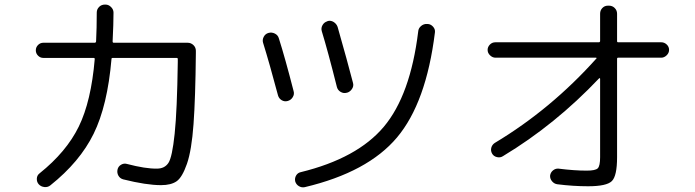

<svg xmlns="http://www.w3.org/2000/svg" viewBox="-20 -810 3040 840"><path d="M169.9 -556.6Q156.2 -556.6 146.5 -566.4Q136.7 -576.2 136.7 -589.8Q136.7 -603.5 146.5 -613.3Q156.2 -623 169.9 -623H394.5Q399.4 -623 400.4 -628.9Q403.3 -687.5 403.3 -754.9Q403.3 -769.5 413.6 -779.8Q423.8 -790 439.5 -790H441.4Q455.1 -790 465.8 -779.3Q476.6 -768.6 476.6 -754.9Q476.6 -707 472.7 -628.9Q472.7 -623 477.5 -623H800.8Q815.4 -623 826.2 -612.8Q836.9 -602.5 836.9 -587.9V-577.1Q835 -381.8 826.7 -267.1Q818.4 -152.3 797.9 -93.3Q777.3 -34.2 752.9 -17.1Q728.5 0 684.6 0Q620.1 0 518.6 -25.4Q504.9 -29.3 498 -41.5Q491.2 -53.7 494.1 -67.9Q497.1 -82 509.8 -89.4Q522.5 -96.7 535.2 -92.8Q617.2 -71.3 667 -72.3Q700.2 -72.3 716.8 -97.2Q733.4 -122.1 744.1 -224.6Q754.9 -327.1 757.8 -538.1V-551.8Q757.8 -556.6 752.9 -556.6H472.7Q467.8 -556.6 467.8 -551.8Q450.2 -347.7 389.6 -224.6Q329.1 -101.6 200.2 1Q189.5 9.8 174.3 8.3Q159.2 6.8 149.4 -3.9Q140.6 -13.7 141.1 -28.3Q141.6 -43 153.3 -51.8Q270.5 -145.5 324.7 -256.3Q378.9 -367.2 394.5 -551.8Q394.5 -556.6 389.6 -556.6Z M1313.5 8.8Q1299.8 11.7 1287.6 4.4Q1275.4 -2.9 1271.5 -16.6Q1268.6 -30.3 1275.4 -42Q1282.2 -53.7 1294.9 -56.6Q1543 -117.2 1659.2 -255.4Q1775.4 -393.6 1809.6 -671.9Q1810.5 -686.5 1822.3 -696.3Q1834 -706.1 1848.6 -705.1H1851.6Q1865.2 -704.1 1875 -692.9Q1884.8 -681.6 1882.8 -668Q1844.7 -360.4 1716.8 -208.5Q1588.9 -56.6 1313.5 8.8ZM1196.3 -392.6Q1159.2 -532.2 1130.9 -623Q1127 -635.7 1133.8 -648.9Q1140.6 -662.1 1154.8 -666Q1168.9 -669.9 1182.6 -663.1Q1196.3 -656.2 1200.2 -641.6Q1227.5 -555.7 1264.6 -411.1Q1268.6 -397.5 1260.7 -384.8Q1252.9 -372.1 1238.8 -368.2Q1224.6 -364.3 1212.4 -371.6Q1200.2 -378.9 1196.3 -392.6ZM1413.1 -717.8Q1426.8 -721.7 1439.5 -713.9Q1452.1 -706.1 1457 -692.4Q1501 -538.1 1524.4 -447.3Q1528.3 -433.6 1520 -420.9Q1511.7 -408.2 1498 -404.3H1497.1Q1483.4 -400.4 1470.7 -407.7Q1458 -415 1454.1 -428.7Q1414.1 -587.9 1387.7 -673.8Q1383.8 -687.5 1391.1 -700.2Q1398.4 -712.9 1412.1 -716.8Z M2147.5 -557.6Q2134.8 -557.6 2124 -567.9Q2113.3 -578.1 2113.3 -591.8Q2113.3 -604.5 2123 -614.7Q2132.8 -625 2147.5 -625H2599.6Q2604.5 -625 2605.5 -629.9V-750Q2605.5 -764.6 2615.2 -774.9Q2625 -785.2 2639.6 -785.2H2644.5Q2659.2 -785.2 2669.4 -774.9Q2679.7 -764.6 2679.7 -750V-629.9Q2679.7 -625 2684.6 -625H2873Q2886.7 -625 2897 -615.2Q2907.2 -605.5 2907.2 -591.8Q2907.2 -578.1 2896.5 -567.9Q2885.7 -557.6 2873 -557.6H2684.6Q2679.7 -557.6 2679.7 -552.7V-122.1Q2679.7 -40 2656.7 -17.6Q2633.8 4.9 2552.7 4.9Q2487.3 4.9 2418 -3.9Q2404.3 -5.9 2395 -17.1Q2385.7 -28.3 2386.7 -42Q2388.7 -55.7 2399.4 -64.5Q2410.2 -73.2 2422.9 -72.3Q2492.2 -63.5 2546.9 -63.5Q2585 -63.5 2595.2 -73.7Q2605.5 -84 2605.5 -122.1V-465.8Q2605.5 -466.8 2604 -467.8Q2602.5 -468.8 2601.6 -467.8Q2409.2 -264.6 2180.7 -127Q2168.9 -119.1 2154.3 -122.6Q2139.6 -126 2132.8 -138.2Q2126 -150.4 2129.4 -163.6Q2132.8 -176.8 2144.5 -184.6Q2390.6 -332 2589.8 -554.7Q2590.8 -555.7 2589.8 -556.6Q2588.9 -557.6 2587.9 -557.6Z"/></svg>

Font: Rounded-L Mgen+ 2m regular
Style: Regular
Weight: 400
Designer: [Source Han Sans]
Ryoko NISHIZUKA  (kana & ideographs); Paul D. Hunt (Latin, Greek & Cyrillic); Wenlong ZHANG  (bopomofo
Version: Version 1.059.20150602